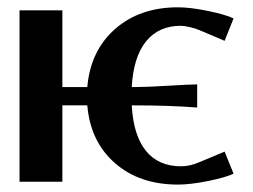

<svg xmlns="http://www.w3.org/2000/svg" viewBox="-20 -495 690 523"><path d="M616.2 -444.8 591.8 -383.8 522.9 -413.1Q513.2 -417.5 497.3 -421.1Q481.4 -424.8 473.1 -424.8Q412.1 -424.8 377.7 -382.1Q343.3 -339.4 338.9 -257.8H346.2Q378.4 -257.8 438.5 -261.5Q498.5 -265.1 517.1 -265.1V-202.1Q441.4 -208 346.2 -208H338.9Q343.3 -126.5 377.4 -84.2Q411.6 -42 473.1 -42Q497.6 -42 522.9 -53.2L591.8 -82L616.2 -22Q595.2 -11.7 547.1 -2Q499 7.8 464.8 7.8Q359.9 7.8 293 -50.8Q226.1 -109.4 217.8 -208H149.9V0H33.2V-466.8H149.9V-257.8H217.8Q226.1 -356.4 293.2 -415.8Q360.4 -475.1 464.8 -475.1Q498.5 -475.1 546.9 -465.1Q595.2 -455.1 616.2 -444.8Z"/></svg>

Font: Resagokr
Style: Bold
Weight: 600
Designer: gluk
Foundry: gluk
Version: Version 0.95